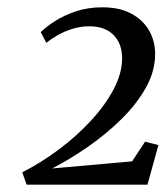

<svg xmlns="http://www.w3.org/2000/svg" viewBox="-20 -928 454 526"><path d="M53 -422 41 -456Q92.5 -482 141.2 -518.5Q190 -555 229.2 -597.5Q268.5 -640 291.5 -683.8Q314.5 -727.5 314.5 -768Q314.5 -808.5 291 -832.2Q267.5 -856 224.5 -856Q201 -856 178.5 -849Q156 -842 137.8 -831.5Q119.5 -821 107 -810.5L91.5 -840Q107 -855 131.2 -870.5Q155.5 -886 188.2 -897Q221 -908 260.5 -908Q307 -908 339 -891Q371 -874 387.8 -845.5Q404.5 -817 405 -782Q405.5 -734 379.8 -688Q354 -642 311.8 -600.8Q269.5 -559.5 220 -525.2Q170.5 -491 123 -466.5L342 -486L377.5 -540L414 -530.5L384 -422Z"/></svg>

Font: Merriweather 60pt
Style: Italic
Weight: 400
Italic angle: -7.8°
Version: Version 2.101